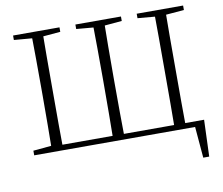

<svg xmlns="http://www.w3.org/2000/svg" viewBox="-94 -838 1324 1141"><g transform="rotate(-10 568.5 -267.5)"><path d="M1078 188 1086 -33H972C971 -99 971 -206 971 -353V-383C971 -520 971 -622 972 -687L1081 -696V-723H801V-696L905 -687C906 -622 906 -520 906 -383V-353C906 -206 906 -99 905 -33H602C601 -99 600 -206 600 -353V-383C600 -521 601 -622 602 -687L706 -696V-723H431V-696L534 -687C535 -622 536 -520 536 -383V-353C536 -206 535 -99 534 -33H231C230 -99 230 -199 230 -333V-390C230 -523 230 -622 231 -687L335 -696V-723H55V-696L164 -687C165 -622 166 -523 166 -390V-333C166 -201 165 -103 164 -38L55 -28V0H1026L1042 188Z"/></g></svg>

Font: AllPunType ExtraLight
Style: Regular
Weight: 280
Version: 1.0